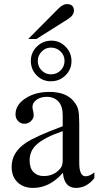

<svg xmlns="http://www.w3.org/2000/svg" viewBox="-20 -910 484 940"><path d="M118 -719 265 -867Q288 -890 307 -890Q342 -890 342 -858Q342 -835 312 -816L158 -719ZM229 -512Q188 -512 159.5 -541Q131 -570 131 -612Q131 -653 160.5 -682Q190 -711 232 -711Q272 -711 301 -681.5Q330 -652 330 -611Q330 -570 300.5 -541Q271 -512 229 -512ZM296 -612Q296 -639 276.5 -658Q257 -677 229 -677Q203 -677 184 -657.5Q165 -638 165 -612Q165 -584 184 -565Q203 -546 229 -546Q257 -546 276.5 -565Q296 -584 296 -612ZM442 -66V-38Q404 10 352 10Q295 10 288 -63H287Q223 10 142 10Q95 10 66 -17.5Q37 -45 37 -94Q37 -164 107 -211Q155 -243 287 -292V-346Q287 -391 265.5 -413.5Q244 -436 209 -436Q179 -436 159 -421.5Q139 -407 139 -387Q139 -378 142 -367Q145 -356 145 -345Q145 -330 131.5 -317Q118 -304 99 -304Q82 -304 69 -317Q56 -330 56 -350Q56 -398 107 -430Q154 -460 222 -460Q303 -460 340 -415Q358 -394 363 -372.5Q368 -351 368 -304V-113Q368 -47 399 -47Q419 -47 442 -66ZM287 -127V-268Q195 -236 159 -202Q125 -171 125 -125Q125 -87 144 -67.5Q163 -48 194 -48Q227 -48 252 -64Q273 -79 280 -92Q287 -105 287 -127Z"/></svg>

Font: STIX Math
Style: Regular
Weight: 400
Designer: MicroPress Inc., with final additions and corrections provided by Coen Hoffman, Elsevier (retired)
Version: Version 1.1.1